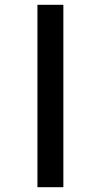

<svg xmlns="http://www.w3.org/2000/svg" viewBox="-20 -780 420 800"><path d="M244 0V-760H136V0Z"/></svg>

Font: UArctic Serif Black
Style: Regular
Weight: 900
Designer: Customization by Puisto advertising & original work Monotype Design Team
Foundry: Monotype Imaging Inc.
Version: Version 2.004